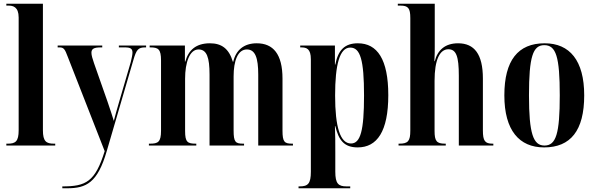

<svg xmlns="http://www.w3.org/2000/svg" viewBox="-20 -780 3189 1029"><path d="M14 0H276V-10H269C228 -10 210 -22 210 -82V-760H14V-750H25C49 -750 80 -744 80 -686V-82C80 -22 63 -10 22 -10H14Z M314 219V229H340C442 229 503 200 552 30L695 -459C711 -514 721 -526 758 -526H763V-536H617V-526H649C681 -526 690 -518 690 -498C690 -487 686 -469 681 -448L617 -229C607 -196 598 -162 590 -132C583 -156 573 -186 556 -236L484 -441C476 -464 470 -484 470 -497C470 -517 481 -526 520 -526H528V-536H289V-526H299C322 -526 328 -516 343 -476L541 30C490 195 440 219 314 219Z M778 0H1032V-10H1030C985 -10 972 -18 972 -78V-358C972 -445 996 -515 1044 -515C1088 -515 1103 -473 1103 -380V0H1288V-10H1284C1242 -10 1232 -18 1232 -81V-371C1232 -453 1254 -515 1303 -515C1348 -515 1364 -470 1364 -380V0H1550V-10H1547C1505 -10 1494 -18 1494 -80V-359C1494 -490 1444 -548 1356 -548C1287 -548 1244 -511 1230 -449H1228C1207 -520 1167 -548 1105 -548C1030 -548 990 -511 973 -450H971V-536H782V-526H785C828 -526 843 -517 843 -456V-80C843 -18 827 -10 783 -10H778Z M1580 229H1857V219H1838C1793 219 1777 204 1777 140V36C1777 -11 1777 -57 1775 -104H1777C1795 -29 1824 10 1897 10C2001 10 2061 -76 2061 -270C2061 -462 2002 -548 1898 -548C1828 -548 1792 -512 1777 -434H1775V-536H1589V-526H1594C1623 -526 1646 -519 1646 -462V140C1646 204 1631 219 1585 219H1580ZM1861 -11C1803 -11 1776 -100 1776 -268C1776 -433 1800 -525 1857 -525C1911 -525 1931 -459 1931 -268C1931 -80 1912 -11 1861 -11Z M2116 0H2369V-10H2365C2320 -10 2309 -24 2309 -78V-347C2309 -460 2337 -516 2383 -516C2425 -516 2439 -478 2439 -374V0H2624V-10H2620C2579 -10 2568 -25 2568 -81V-359C2568 -490 2522 -548 2435 -548C2365 -548 2325 -511 2310 -452H2308C2310 -486 2310 -507 2310 -532V-760H2112V-750H2125C2168 -750 2179 -736 2179 -683V-80C2179 -24 2167 -10 2120 -10H2116Z M2896 10C3038 10 3111 -80 3111 -269C3111 -456 3033 -548 2899 -548C2756 -548 2683 -456 2683 -269C2683 -81 2763 10 2896 10ZM2898 0C2838 0 2815 -63 2815 -269C2815 -476 2836 -538 2897 -538C2960 -538 2980 -476 2980 -269C2980 -63 2960 0 2898 0Z"/></svg>

Font: Noto Serif Display ExtraCondensed
Style: Bold
Weight: 700
Width: 2
Designer: Monotype Design Team
Foundry: Monotype Imaging Inc.
Version: Version 2.009